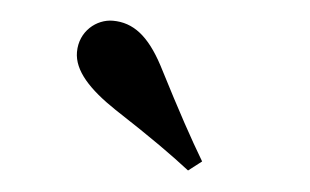

<svg xmlns="http://www.w3.org/2000/svg" viewBox="-31 -915 515 319"><g transform="rotate(5 226.5 -755.5)"><path d="M314 -654C292 -691 271 -729 231 -807C206 -854 180 -874 146 -874C119 -874 91 -852 91 -817C91 -786 118 -757 163 -727C229 -684 261 -661 292 -637Z"/></g></svg>

Font: Source Han Serif KR Heavy
Style: Regular
Weight: 900
Designer: Ryoko NISHIZUKA 西塚涼子 (kana & ideographs); Frank Grießhammer (Latin, Greek & Cyrillic); Wenlong ZHANG 张文龙 (bopomofo); San
Foundry: Adobe
Version: Version 2.001;hotconv 1.1.0;makeotfexe 2.6.0